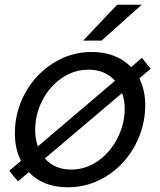

<svg xmlns="http://www.w3.org/2000/svg" viewBox="-20 -783 679 813"><path d="M618 -492 570 -451Q595 -401 595 -338Q595 -247 551.5 -166.5Q508 -86 432.5 -38Q357 10 267 10Q163 10 102 -54L56 -15L19 -60L69 -102Q43 -152 43 -218Q43 -310 86.5 -389Q130 -468 205 -515.5Q280 -563 369 -563Q421 -563 463 -546.5Q505 -530 535 -499L581 -538ZM140 -163 467 -441Q425 -488 355 -488Q293 -488 241 -452Q189 -416 159 -357Q129 -298 129 -232Q129 -196 140 -163ZM497 -389 170 -112Q212 -65 281 -65Q343 -65 395 -101.5Q447 -138 477.5 -198Q508 -258 508 -323Q508 -358 497 -389ZM410 -611H332L476 -763H580Z"/></svg>

Font: Open Sauce One
Style: Italic
Weight: 400
Italic angle: -10°
Designer: Alfredo Marco Pradil
Foundry: Creative Sauce Fz LLC
Version: Version 1.477